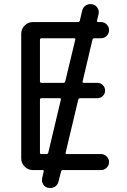

<svg xmlns="http://www.w3.org/2000/svg" viewBox="-20 -863 628 950"><path d="M209 -100.6Q216.8 -100.6 218.8 -107.4L281.2 -370.1Q283.2 -377 275.4 -377H184.6Q177.7 -377 177.7 -369.1V-107.4Q177.7 -100.6 184.6 -100.6ZM447.3 -673.8Q439.5 -673.8 437.5 -667L388.7 -460Q386.7 -453.1 394.5 -453.1H461.9Q477.5 -453.1 488.8 -441.9Q500 -430.7 500 -415Q500 -399.4 488.8 -388.2Q477.5 -377 461.9 -377H377Q369.1 -377 367.2 -370.1L304.7 -107.4Q302.7 -100.6 310.5 -100.6H480.5Q496.1 -100.6 507.8 -88.9Q519.5 -77.1 519.5 -61Q519.5 -44.9 507.8 -33.2Q496.1 -21.5 480.5 -21.5H291Q284.2 -21.5 282.2 -14.6L269.5 35.2Q265.6 51.8 251 61.5Q240.2 67.4 228.5 67.4Q223.6 67.4 218.8 66.4Q202.1 63.5 193.4 48.8Q187.5 39.1 187.5 28.3Q187.5 23.4 188.5 18.6L196.3 -14.6Q198.2 -21.5 191.4 -21.5H142.6Q119.1 -21.5 102.1 -38.6Q85 -55.7 85 -79.1V-696.3Q85 -719.7 102.1 -736.8Q119.1 -753.9 142.6 -753.9H365.2Q373 -753.9 375 -760.7L386.7 -810.5Q390.6 -827.1 405.3 -836.9Q416 -842.8 427.7 -842.8Q431.6 -842.8 436.5 -841.8Q453.1 -838.9 461.9 -824.2Q468.8 -814.5 468.8 -802.7Q468.8 -798.8 467.8 -793.9L460 -760.7Q459 -753.9 465.8 -753.9H479.5Q496.1 -753.9 507.8 -742.2Q519.5 -730.5 519.5 -713.9Q519.5 -697.3 507.8 -685.5Q496.1 -673.8 479.5 -673.8ZM185.5 -673.8Q177.7 -673.8 177.7 -666V-460.9Q177.7 -453.1 185.5 -453.1H293Q300.8 -453.1 302.7 -460L352.5 -667Q354.5 -673.8 346.7 -673.8Z"/></svg>

Font: Gen Jyuu Gothic P Regular
Style: Regular
Weight: 400
Designer: [Source Han Sans]
Ryoko NISHIZUKA  (kana & ideographs); Paul D. Hunt (Latin, Greek & Cyrillic); Wenlong ZHANG  (bopomofo
Version: Version 1.002.20150607